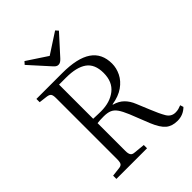

<svg xmlns="http://www.w3.org/2000/svg" viewBox="-263 -1061 1205 1205"><g transform="rotate(-45 339.5 -458.5)"><path d="M591 14Q544 14 514.5 -10.5Q485 -35 459 -98L407 -229Q389 -272 373 -294.5Q357 -317 336 -325.5Q315 -334 283 -334Q247 -334 226 -331V-84Q226 -60 233.5 -48.5Q241 -37 262 -36L334 -29V0H62V-29L122 -36Q140 -38 146.5 -48Q153 -58 153 -86V-626Q153 -652 146 -661.5Q139 -671 119 -674L62 -681V-710H291Q425 -710 490 -665.5Q555 -621 555 -531Q555 -491 536 -452.5Q517 -414 477.5 -386Q438 -358 376 -348V-345Q417 -334 442.5 -308.5Q468 -283 483 -245L519 -158Q542 -101 562 -66.5Q582 -32 620 -32Q635 -32 647.5 -35.5Q660 -39 672 -44L679 -22Q643 14 591 14ZM294 -368Q374 -368 425 -408Q476 -448 476 -527Q476 -605 428.5 -639Q381 -673 288 -673H226V-370Q252 -369 268 -368.5Q284 -368 294 -368ZM312 -763Q301 -763 293 -769Q285 -775 272 -790L161 -913L177 -931L312 -842L449 -931L465 -913L348 -784Q340 -775 331 -769Q322 -763 312 -763Z"/></g></svg>

Font: Literata 36pt Light
Style: Regular
Weight: 300
Designer: Latin by Veronika Burian and Jose Scaglione. Greek by Irene Vlachou. Cyrillic by Vera Evstafieva.
Foundry: TypeTogether
Version: Version 3.002